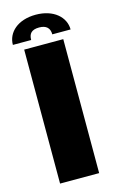

<svg xmlns="http://www.w3.org/2000/svg" viewBox="-113 -773 509 821"><g transform="rotate(-15 141.0 -362.0)"><path d="M47 0H220V-593H47ZM133 -724.5C53 -724.5 5.5 -680 5.5 -625H86.5C86.5 -652 98.5 -668 133 -668C164.5 -668 180 -653 180 -625H261C261 -680 211.5 -724.5 133 -724.5Z"/></g></svg>

Font: Anybody
Style: Bold
Weight: 700
Designer: Tyler Finck
Foundry: Etcetera Type Company
Version: Version 1.110